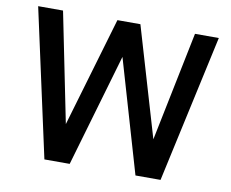

<svg xmlns="http://www.w3.org/2000/svg" viewBox="-77 -798 1080 897"><g transform="rotate(10 463.0 -350.0)"><path d="M307 0H187L34 -700H152L257 -180L410 -700H519L672 -181L778 -700H891L738 0H619L463 -535Z"/></g></svg>

Font: Rosa Sans Medium
Style: Regular
Weight: 500
Designer: Pentagram / MCKL
Foundry: Pentagram / MCKL
Version: Version 1.005;September 16, 2019;FontCreator 11.5.0.2425 64-